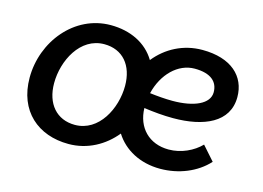

<svg xmlns="http://www.w3.org/2000/svg" viewBox="-77 -665 1112 812"><g transform="rotate(15 479.0 -259.5)"><path d="M274 6C357 6 428 -34 477 -94C516 -32 587 7 675 7C756 7 833 -24 883 -79L829 -140C796 -106 744 -81 689 -81C603 -81 547 -139 545 -224C588 -218 631 -214 673 -214C807 -214 913 -259 913 -370C913 -461 846 -525 719 -525C636 -525 564 -487 515 -426C476 -491 404 -526 318 -526C159 -526 43 -381 43 -223C43 -77 140 6 274 6ZM279 -79C199 -79 149 -137 149 -227C149 -326 207 -441 312 -441C393 -441 442 -383 442 -293C442 -194 384 -79 279 -79ZM552 -291C573 -378 635 -440 708 -440C780 -440 811 -409 811 -364C811 -313 745 -284 652 -284C619 -284 585 -287 552 -291Z"/></g></svg>

Font: Fixel Text 20240404 Medium
Style: Italic
Weight: 500
Width: 4
Italic angle: -10°
Designer: AlfaBravo + MacPaw
Foundry: Kyrylo Tkachov, Marchela Mozhyna, Serhii Makarenko, Maria Weinstein, Zakhar Kryvoshyya
Version: Version 1.211;Glyphs 3.2 (3225)